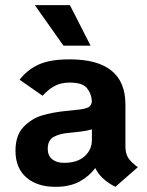

<svg xmlns="http://www.w3.org/2000/svg" viewBox="-20 -712 571 744"><path d="M514 -64 427 12Q370 -17 349 -61Q327 -30 289 -9Q251 12 195 12Q124 12 82 -24.5Q40 -61 40 -128Q40 -188 71.5 -220.5Q103 -253 144 -265Q185 -277 235 -282L283 -287Q312 -290 323.5 -297Q335 -304 336 -320Q334 -350 316.5 -371Q299 -392 250 -392Q218 -392 194 -380Q170 -368 145 -341L56 -403Q85 -441 129 -461.5Q173 -482 250 -482Q466 -482 466 -307V-145Q466 -118 476.5 -101Q487 -84 514 -64ZM336 -169V-211Q320 -205 275 -200L245 -197Q211 -194 188 -181.5Q165 -169 165 -135Q165 -109 182 -95Q199 -81 228 -81Q280 -81 308 -106.5Q336 -132 336 -169ZM115 -692H251L331 -535H226Z"/></svg>

Font: KoHo
Style: Bold
Weight: 700
Designer: Cadson Demak & Katatrad Team
Foundry: Cadson Demak Co.,Ltd.
Version: Version 1.000; ttfautohint (v1.6)